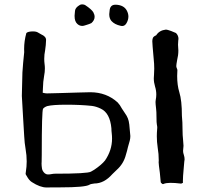

<svg xmlns="http://www.w3.org/2000/svg" viewBox="-20 -850 925 871"><path d="M191.4 0.5Q162.1 0.5 124.5 -23.9Q111.8 -31.7 101.1 -51.8Q96.2 -58.1 96.2 -62L97.2 -69.8Q101.1 -94.2 101.1 -117.7Q101.1 -145.5 96.2 -173.3Q91.3 -201.2 89.8 -231.9L85 -312.5Q79.1 -405.8 79.1 -415Q79.1 -429.2 79.8 -444.8Q80.6 -460.4 80.6 -477.1Q80.6 -521 85 -564.9Q88.4 -603.5 89.1 -606.4Q89.8 -609.4 89.8 -613.3L89.4 -627.4Q89.4 -664.1 99.6 -700.2Q107.4 -707.5 129.4 -707.5Q144.5 -707.5 152.1 -702.6Q159.7 -697.8 166.5 -694.3Q189 -684.6 189 -668.9Q188.5 -645.5 184.6 -621.1Q180.7 -603 180.7 -583Q180.7 -570.8 182.1 -560.3Q183.6 -549.8 183.6 -539.6Q183.6 -522.9 180.2 -506.3Q175.3 -479 174.8 -450.7Q174.8 -439.5 173.8 -429.2Q186 -426.3 192.9 -426.3Q208 -426.3 249.8 -427.7Q291.5 -429.2 333.3 -430.2Q375 -431.2 390.1 -431.6Q463.4 -431.2 513.7 -385.3Q524.4 -374 532.7 -357.9Q539.6 -346.7 546.9 -336.4Q563.5 -314 565.9 -288.6L566.4 -286.1L571.3 -232.9Q571.3 -222.7 568.8 -212.4Q564.5 -198.7 560.5 -183.1Q556.6 -165 551.3 -148.4Q541 -107.4 509.3 -79.1L489.7 -60.1Q452.1 -17.6 408.2 -17.6Q391.1 -15.6 386.2 -12.2Q367.2 0 253.9 0H224.6Q201.2 0 191.4 0.5ZM197.3 -58.6Q205.6 -58.6 213.9 -60.3Q222.2 -62 229 -62Q377 -62 392.6 -71.3L407.7 -80.1Q440.9 -102.5 456.5 -122.1Q488.3 -168.5 488.3 -221.2Q488.3 -233.4 486.8 -246.1Q485.8 -251 485.8 -256.1Q485.8 -261.2 485.4 -265.6V-267.6Q479 -337.4 437.5 -356.9Q416.5 -367.2 396.5 -369.6Q346.7 -375 280.8 -375Q219.2 -375 194.3 -368.7Q181.6 -364.3 175.5 -356.9Q169.4 -349.6 169.4 -147.5Q169.4 -122.1 168.9 -115.2L168.5 -108.4Q168.5 -98.1 170.4 -85.7Q172.4 -73.2 183.6 -63.5Q189.9 -58.6 197.3 -58.6ZM719.2 -14.6Q717.8 -14.6 715.8 -16.1Q709 -20.5 709 -25.1Q709 -29.8 705.1 -66.4Q699.7 -105.5 699.7 -113.8L700.2 -122.1Q700.2 -151.4 695.3 -180.7Q691.4 -206.1 691.4 -231.9Q691.4 -248 692.9 -264.2L693.4 -270.5Q693.4 -276.9 691.7 -284.4Q689.9 -292 689.9 -318.1Q689.9 -344.2 688 -357.9Q685.5 -378.9 685.5 -387.7L686.5 -397Q689 -409.2 689 -420.9Q689 -439.5 683.3 -457.8Q677.7 -476.1 677.7 -494.6L678.7 -511.7L679.7 -538.6Q679.7 -560.5 677.2 -583Q670.9 -652.3 670.9 -663.1Q670.9 -669.9 673.3 -677.2Q675.8 -684.6 688.5 -689.9Q702.6 -712.4 732.9 -715.8Q738.3 -715.8 755.9 -709.5L778.3 -700.2Q789.6 -689 789.6 -673.8L788.6 -665.5Q787.6 -656.2 787.6 -647L789.1 -621.1Q789.1 -599.1 783.7 -578.1Q779.8 -557.1 779.8 -550.3Q779.8 -545.4 782 -540.8Q784.2 -536.1 784.7 -532.2L783.7 -505.4Q783.7 -463.4 793.5 -431.6Q805.2 -394.5 805.2 -324.7Q808.1 -296.9 808.1 -259.3Q808.1 -236.8 810.5 -215.3L812.5 -188.5Q812.5 -182.6 811.5 -177.5Q810.5 -172.4 810.5 -165.5Q810.5 -157.2 814 -147.2Q817.4 -137.2 817.4 -127Q816.4 -124.5 813.5 -87.9Q809.6 -47.4 809.6 -27.3L810.1 -21Q806.6 -19.5 804.9 -18.3Q803.2 -17.1 801.8 -17.1Q799.3 -17.6 796.4 -17.6Q773.4 -20.5 752.4 -20.5Q733.9 -20.5 721.7 -15.6ZM555.2 -802.2Q562.5 -788.6 562.5 -774.9Q562.5 -759.8 553.7 -744.6Q546.4 -731.9 533.7 -731.9Q530.8 -731.9 527.3 -732.9Q500 -738.8 485.4 -754.9Q475.6 -766.6 475.6 -784.7V-786.1L476.1 -791L476.6 -795.4L477.1 -800.8Q479 -828.6 503.4 -828.6H506.8Q542 -826.7 555.2 -802.2ZM366.7 -826.7Q395.5 -807.6 403.3 -794.4Q409.2 -783.7 409.2 -773.4Q409.2 -758.3 394.5 -745.1L392.6 -744.6L390.1 -743.2L383.8 -740.7L375 -737.8L365.7 -734.9Q358.9 -732.4 353 -732.4Q340.8 -732.4 331.1 -741.2Q318.4 -752.4 318.4 -776.4V-779.8L320.3 -801.3Q321.8 -815.9 342.3 -827.6Q346.2 -830.1 352.5 -830.1H354.5Q362.3 -829.6 366.7 -826.7Z"/></svg>

Font: Kurland
Style: Regular
Weight: 400
Designer: GGBot
Version: 0.22